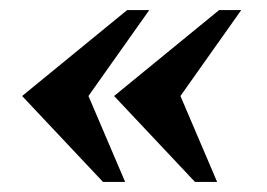

<svg xmlns="http://www.w3.org/2000/svg" viewBox="-20 -397 531 382"><path d="M233 -377H277L156 -206L229 -35H185L24 -206ZM416 -377H460L339 -206L412 -35H368L207 -206Z"/></svg>

Font: Unna
Style: Bold Italic
Weight: 700
Italic angle: -8.05°
Designer: Jorge de Buen Unna
Foundry: Omnibus-Type
Version: Version 2.008